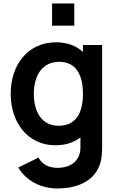

<svg xmlns="http://www.w3.org/2000/svg" viewBox="-20 -822 682 1107"><path d="M408.3 -802.1H280.2V-674H408.3ZM458.3 -562.5V-522.9C418.8 -558.3 366.7 -578.1 303.1 -578.1C143.8 -578.1 41.7 -452.1 41.7 -281.2C41.7 -112.5 142.7 15.6 299 15.6C357.3 15.6 405.2 0 443.8 -29.2V25C444.8 105.2 388.5 145.8 310.4 145.8C265.6 145.8 222.9 127.1 202.1 86.5L85.4 143.8C130.2 219.8 215.6 264.6 309.4 264.6C436.5 264.6 535.4 215.6 561.5 106.3C566.7 81.2 568.8 56.3 568.8 27.1V-562.5ZM317.7 -96.9C219.8 -96.9 175 -178.1 175 -281.2C175 -383.3 220.8 -465.6 321.9 -465.6C417.7 -465.6 458.3 -390.6 458.3 -281.2C458.3 -171.9 418.8 -96.9 317.7 -96.9Z"/></svg>

Font: Manrope3 Bold
Style: Regular
Weight: 700
Designer: Mikhail Sharanda
Foundry: Mikhail Sharanda
Version: Version 3.000;PS 003.000;hotconv 1.0.88;makeotf.lib2.5.64775